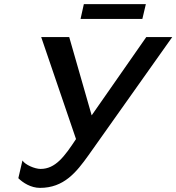

<svg xmlns="http://www.w3.org/2000/svg" viewBox="-20 -902 856 932"><path d="M671 -810 688 -882H387L371 -810ZM816 -722H690L425 -342L316 -722H180L349 -227C293 -142 249 -82 177 -82C149 -82 102 -102 89 -123L69 -37C91 -15 130 10 174 10C290 10 350 -65 410 -149Z"/></svg>

Font: Perun Medium Italic
Style: Regular
Weight: 500
Italic angle: -12°
Foundry: Copyright (c) Stefan Peev, Context Ltd, 2016
Version: Version 1.026